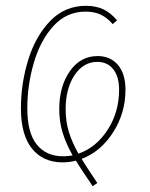

<svg xmlns="http://www.w3.org/2000/svg" viewBox="-20 -549 515 661"><path d="M261 -2Q274 20 315 81L299 92Q257 30 241 4Q219 10 196 10Q128 10 90 -37.5Q52 -85 52 -176Q52 -261 77 -342.5Q102 -424 152.5 -476.5Q203 -529 276 -529Q310 -529 335.5 -517Q361 -505 383 -479L368 -466Q349 -488 327 -498.5Q305 -509 275 -509Q209 -509 164 -459.5Q119 -410 96.5 -333Q74 -256 74 -176Q74 -92 106.5 -51.5Q139 -11 197 -11Q214 -11 230 -14Q207 -55 195.5 -92.5Q184 -130 184 -173Q184 -252 220.5 -304Q257 -356 316 -356Q360 -356 386 -325.5Q412 -295 412 -240Q412 -160 369.5 -93.5Q327 -27 261 -2ZM390 -240Q390 -285 370 -310.5Q350 -336 315 -336Q267 -336 236.5 -290Q206 -244 206 -173Q206 -131 217 -95Q228 -59 250 -20Q311 -41 350.5 -102Q390 -163 390 -240Z"/></svg>

Font: Fira Sans Extra Condensed Thin
Style: Italic
Weight: 250
Width: 3
Italic angle: -8°
Designer: Carrois Corporate & Edenspiekermann AG
Foundry: Carrois Corporate GbR & Edenspiekermann AG
Version: Version 4.203